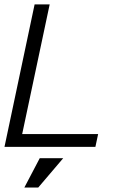

<svg xmlns="http://www.w3.org/2000/svg" viewBox="-44 -657 610 859"><path d="M382.8 0H-23.9L110.8 -637.2H178.2L55.2 -57.1H395ZM238.8 50.8 127 182.1H64.9L133.8 50.8Z"/></svg>

Font: Anonymous Pro
Style: Italic
Weight: 400
Italic angle: -12°
Monospace: yes
Designer: Mark Simonson
Version: Version 1.003